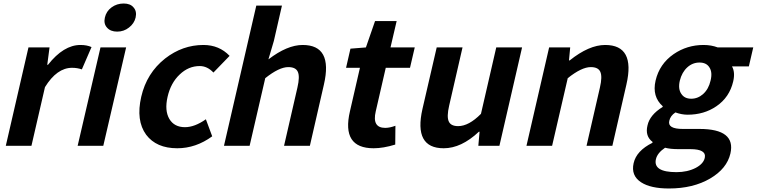

<svg xmlns="http://www.w3.org/2000/svg" viewBox="-20 -830 4308 1093"><path d="M142 -560H262L249 -461H253Q342 -574 438 -574Q475 -574 501 -562L446 -435Q420 -444 390 -444Q304 -444 236 -334L159 0H13Z M552 -560H698L568 0H422ZM589 -673Q569 -695 577 -730Q585 -766 615 -788Q645 -810 684 -810Q722 -810 740 -788Q760 -766 752 -730Q744 -696 714 -673Q685 -650 647 -650Q609 -650 589 -673Z M812 -63Q753 -144 784 -279Q815 -414 920 -497Q1019 -574 1138 -574Q1228 -574 1287 -512L1195 -417Q1160 -454 1117 -454Q1053 -454 1003 -406Q952 -358 934 -279Q916 -201 944 -153Q972 -106 1033 -106Q1088 -106 1152 -151L1188 -54Q1095 14 989 14Q870 14 812 -63Z M1439 -798H1585L1539 -597L1508 -492Q1615 -574 1703 -574Q1876 -574 1824 -349L1744 0H1597L1673 -331Q1688 -395 1675 -422Q1663 -448 1621 -448Q1569 -448 1490 -385L1401 0H1255Z M1972 -196 2029 -444H1950L1975 -553L2063 -560L2115 -710H2238L2203 -560H2341L2314 -444H2176L2119 -196Q2097 -102 2173 -102Q2198 -102 2231 -114L2230 -7Q2162 14 2107 14Q1923 14 1972 -196Z M2385 -210 2466 -560H2613L2537 -229Q2522 -165 2535 -138Q2547 -112 2588 -112Q2649 -112 2718 -182L2805 -560H2952L2823 0H2703L2710 -80H2706Q2606 14 2506 14Q2334 14 2385 -210Z M3106 -560H3226L3219 -486H3223Q3333 -574 3425 -574Q3598 -574 3546 -349L3466 0H3319L3395 -331Q3410 -395 3397 -422Q3385 -448 3343 -448Q3291 -448 3212 -385L3123 0H2977Z M3630 208Q3571 170 3587 99Q3603 28 3694 -17L3695 -22Q3651 -55 3666 -116Q3679 -176 3752 -221L3753 -225Q3691 -280 3712 -371Q3734 -466 3815 -522Q3891 -574 3985 -574Q4029 -574 4066 -560H4268L4243 -452H4147Q4166 -419 4154 -367Q4133 -276 4058 -225Q3988 -177 3894 -177Q3861 -177 3825 -190Q3796 -171 3790 -142Q3779 -96 3867 -96H3962Q4170 -96 4138 44Q4118 130 4023 186Q3926 243 3788 243Q3684 243 3630 208ZM3983 -295Q4014 -323 4025 -371Q4037 -419 4018 -447Q4001 -474 3962 -474Q3923 -474 3893 -447Q3862 -419 3850 -371Q3839 -323 3859 -295Q3877 -268 3915 -268Q3953 -268 3983 -295ZM3940 126Q3984 103 3992 69Q4003 19 3910 19H3842Q3796 19 3766 11Q3722 41 3714 76Q3697 150 3831 150Q3893 150 3940 126Z"/></svg>

Font: KaiGen Gothic CN Bold
Style: Bold
Weight: 700
Designer: Ryoko NISHIZUKA  (kana & ideographs); Paul D. Hunt (Latin, Greek & Cyrillic); Wenlong ZHANG  (bopomofo); Sandoll Communi
Foundry: Adobe Systems Incorporated
Version: Version 1.002.20150501